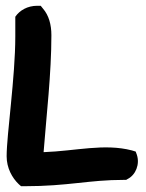

<svg xmlns="http://www.w3.org/2000/svg" viewBox="-20 -628 504 665"><path d="M3 -87C3 -46 22 -12 45 10L53 17H63C219 17 285 -5 410 -5H417L422 -8C450 -22 465 -59 454 -92L450 -103L437 -107C341 -132 243 -105 131 -101C141 -230 158 -373 158 -506C158 -543 149 -575 129 -598L121 -608H109C75 -608 48 -592 33 -570V-502C33 -361 3 -161 3 -87Z"/></svg>

Font: Snowfall
Style: Blk
Weight: 900
Designer: Jasper
Foundry: Cannot Into Space Fonts
Version: Version 0.9